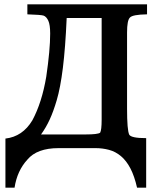

<svg xmlns="http://www.w3.org/2000/svg" viewBox="-20 -682 722 884"><path d="M106 -662H657V-616Q590 -615 578 -601Q565 -588 565 -533V-182Q565 -83 575 -62Q584 -46 653 -46V182H611Q599 129 580.5 93.5Q562 58 537 37Q512 16 482 8Q452 0 420 0Q416 0 412 0H250Q150 0 106 53Q59 104 47 182H5V-44Q84 -53 129 -128Q173 -210 193 -329Q211 -452 211 -527Q211 -568 202.5 -586.5Q194 -605 181 -610Q170 -614 106 -616ZM287 -599Q281 -462 269.5 -369.5Q258 -277 241 -220Q226 -169 209 -132Q192 -95 169 -63H375Q430 -63 441 -71Q448 -83 448 -131V-599Z"/></svg>

Font: New Athena Unicode
Style: Bold
Weight: 700
Designer: J. Rusten 1997; rev. by R. Hancock 2001, 2002, rev. by D. Mastronarde 2002-2021
Foundry: Society for Classical Studies (formerly American Philological Association)
Version: Version 5.008